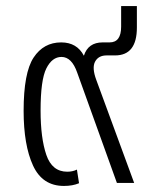

<svg xmlns="http://www.w3.org/2000/svg" viewBox="-20 -604 492 634"><path d="M241 1 234 -44Q220 -37 202 -37Q152 -37 133 -92.5Q114 -148 114 -239Q114 -340 133 -378Q152 -416 183 -416Q217 -416 235 -364L366 0H423L298 -340Q283 -380 294 -400.5Q305 -421 332 -421H360Q432 -421 432 -513V-584H380V-516Q380 -464 342 -464H319Q271 -464 257 -420Q234 -464 182 -464Q124 -464 91 -414Q58 -364 58 -238Q58 -125 89 -57.5Q120 10 191 10Q220 10 241 1Z"/></svg>

Font: Noto Sans Thai UI SemiCondensed Light
Style: Regular
Weight: 300
Width: 4
Designer: Monotype Design Team
Foundry: Monotype Imaging Inc.
Version: Version 1.901